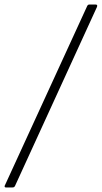

<svg xmlns="http://www.w3.org/2000/svg" viewBox="-49 -762 446 842"><path d="M-23 60Q-27 60 -28 58Q-29 56 -29 54L334 -737Q336 -740 337.5 -741Q339 -742 342 -742H371Q376 -742 377 -739Q378 -736 376 -731L17 53Q15 57 12.5 58.5Q10 60 6 60H-23Z"/></svg>

Font: Libre Franklin Thin
Style: Italic
Weight: 100
Italic angle: -8°
Designer: Pablo Impallari, Rodrigo Fuenzalida, Nhung Nguyen
Foundry: Impallari Type
Version: Version 3.000